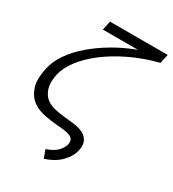

<svg xmlns="http://www.w3.org/2000/svg" viewBox="-203 -746 947 1049"><g transform="rotate(30 270.5 -222.0)"><path d="M315.9 56.2Q318.8 38.1 313.5 27.6Q308.1 17.1 294.4 11Q280.8 4.9 260.5 2Q240.2 -1 212.9 -2.9Q172.9 -5.9 128.4 -14.4Q84 -22.9 51 -47.4Q18.1 -71.8 2.4 -117.9Q-13.2 -164.1 3.9 -242.2Q15.1 -293 50 -342.5Q85 -392.1 137 -436Q189 -480 252.9 -517.1Q316.9 -554.2 387.2 -580.1H166L178.2 -637.2H542L529.8 -580.1Q435.1 -556.2 354.5 -517.1Q273.9 -478 214.4 -432.1Q154.8 -386.2 117.9 -336.7Q81.1 -287.1 70.8 -242.2Q59.1 -187 69.6 -152.6Q80.1 -118.2 103.5 -98.6Q127 -79.1 161.4 -71.5Q195.8 -64 231 -61Q266.1 -58.1 297.1 -53Q328.1 -47.9 349.1 -35.4Q370.1 -22.9 380.1 -1.5Q390.1 20 382.8 56.2Q374 98.1 337.4 135.5Q300.8 172.9 238.8 192.9L221.2 142.1Q268.1 126 289.6 102.5Q311 79.1 315.9 56.2Z"/></g></svg>

Font: Anonymous Pro
Style: Italic
Weight: 400
Italic angle: -12°
Monospace: yes
Designer: Mark Simonson
Version: Version 1.003